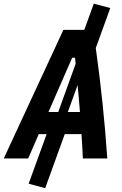

<svg xmlns="http://www.w3.org/2000/svg" viewBox="-52 -855 658 1036"><path d="M191.9 160.2 102.5 136.2 199.7 -131.3H157.2L100.1 0H-31.7L290 -693.8H402.8L454.1 -835.4L543 -811.5L464.8 -595.7Q506.8 -297.4 526.9 0H395Q393.6 -32.7 391.8 -65.7Q390.1 -98.6 387.7 -131.3H297.4ZM262.2 -250.5 356 -510.3Q355.5 -518.6 354.7 -526.9Q354 -535.2 353 -543.5H337.4L209.5 -250.5ZM366.7 -396 314 -250.5H379.4Q376.5 -287.1 373.3 -323.5Q370.1 -359.9 366.7 -396Z"/></svg>

Font: CaskaydiaCove NF
Style: Bold Italic
Weight: 700
Italic angle: -10°
Designer: Aaron Bell
Foundry: Saja Typeworks
Version: Version 2111.001; VTT 6.35;Nerd Fonts 3.2.1